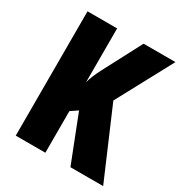

<svg xmlns="http://www.w3.org/2000/svg" viewBox="-168 -885 900 955"><g transform="rotate(30 282.0 -408.0)"><path d="M561 -51H373L269 -317L229 -290V-51H59V-765H229V-455Q234 -476 243.5 -498.5Q253 -521 266 -546L381 -765H564L392 -445Z"/></g></svg>

Font: Noto Sans Tamil UI ExtraCondensed Black
Style: Regular
Weight: 900
Width: 2
Designer: Jelle Bosma - Monotype Design Team
Foundry: Monotype Imaging Inc.
Version: Version 2.004; ttfautohint (v1.8.4.7-5d5b)